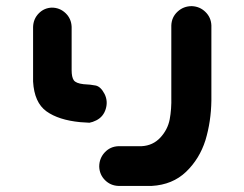

<svg xmlns="http://www.w3.org/2000/svg" viewBox="-20 -614 802 632"><path d="M611.3 -593.8Q637.7 -592.8 656.2 -574.7Q674.8 -556.6 675.8 -530.3V-283.2Q674.8 -213.9 656.2 -152.3Q636.7 -90.8 592.3 -48.3Q547.9 -5.9 479.5 -2H370.1Q343.8 -2.9 325.7 -21Q307.6 -39.1 306.6 -65.4Q306.6 -92.8 324.7 -112.3Q342.8 -131.8 370.1 -132.8H446.3Q483.4 -134.8 507.8 -161.1Q532.2 -187.5 538.6 -221.2Q544.9 -254.9 543.9 -294.9V-530.3Q544.9 -557.6 564.5 -575.7Q584 -593.8 611.3 -593.8ZM274.4 -210 244.1 -211.9Q172.9 -218.8 132.8 -247.6Q92.8 -276.4 88.9 -345.7V-525.4Q89.8 -551.8 107.4 -569.8Q125 -587.9 150.4 -588.9Q176.8 -588.9 195.8 -570.8Q214.8 -552.7 215.8 -525.4V-382.8Q215.8 -360.4 222.7 -350.1Q229.5 -339.8 254.9 -336.9Q278.3 -335.9 294.9 -332.5Q311.5 -329.1 324.2 -304.7Q335.9 -281.2 328.1 -255.4Q320.3 -229.5 296.9 -217.8Q285.2 -211.9 274.4 -210Z"/></svg>

Font: Nico Moji
Style: Regular
Weight: 400
Version: Version 1.02